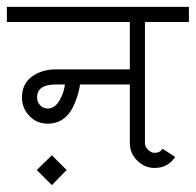

<svg xmlns="http://www.w3.org/2000/svg" viewBox="-36 -483 570 559"><path d="M115 56 71 12 115 -31 158 12ZM153 -237H126Q72 -237 72 -199Q72 -186 81 -176.5Q90 -167 103 -167Q128 -167 143 -202Q150 -216 153 -237ZM414 6Q385 6 363.5 -15.5Q342 -37 342 -66V-237H197Q194 -214 183 -186Q159 -123 103 -123Q71 -123 49.5 -145.5Q28 -168 28 -199Q28 -239 57 -260Q86 -281 126 -281H342V-419H-16V-463H514V-419H386V-66Q386 -56 395 -47Q404 -38 414 -38Q430 -38 437 -50L474 -26Q453 6 414 6Z"/></svg>

Font: Bhavuka
Style: Regular
Weight: 400
Version: 2.94.0; ttfautohint (v1.2) -l 7 -r 28 -G 50 -x 13 -D deva -f